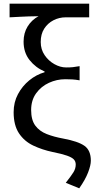

<svg xmlns="http://www.w3.org/2000/svg" viewBox="-20 -816 521 1042"><path d="M410 206 337 176Q366 139 378.5 119Q391 99 391 77Q391 60 380.5 49Q370 38 343 28.5Q316 19 266 9Q209 -3 160.5 -26Q112 -49 83 -92.5Q54 -136 54 -207Q54 -261 77.5 -305Q101 -349 139 -380Q177 -411 222 -424V-428Q173 -449 140.5 -490Q108 -531 108 -590Q108 -637 130 -672.5Q152 -708 189 -728Q160 -728 137 -727Q114 -726 90 -725Q66 -724 32 -722V-796H464V-722H337Q301 -722 270 -706Q239 -690 220 -660.5Q201 -631 201 -588Q201 -548 222 -517Q243 -486 275 -468Q307 -450 339 -450Q361 -450 375.5 -451.5Q390 -453 412 -457V-380Q390 -384 372.5 -385Q355 -386 334 -386Q288 -386 245.5 -366.5Q203 -347 176 -309.5Q149 -272 149 -219Q149 -165 171.5 -134.5Q194 -104 233.5 -88.5Q273 -73 323 -64Q404 -49 438.5 -24.5Q473 0 473 56Q473 81 458 120Q443 159 410 206Z"/></svg>

Font: Source Han Sans SC
Style: Regular
Weight: 400
Designer: Ryoko NISHIZUKA 西塚涼子 (kana, bopomofo & ideographs); Paul D. Hunt (Latin, Greek & Cyrillic); Sandoll Communications 산돌커뮤니
Foundry: Adobe
Version: Version 2.002;hotconv 1.0.116;makeotfexe 2.5.65601; ttfautoh